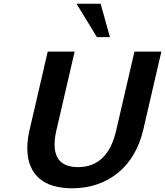

<svg xmlns="http://www.w3.org/2000/svg" viewBox="-20 -1000 889 1034"><path d="M127 -203Q127 -248 139 -299L237 -722H382L284 -299Q279 -278 276.5 -259Q274 -240 274 -222Q274 -100 400 -100Q561 -100 606 -299L704 -722H849L751 -299Q734 -227 700 -169Q666 -111 617 -70.5Q568 -30 505 -8Q442 14 368 14Q314 14 269.5 1.5Q225 -11 193.5 -37.5Q162 -64 144.5 -105Q127 -146 127 -203ZM502 -800 392 -980H522L572 -800Z"/></svg>

Font: Perun
Style: Bold Italic
Weight: 700
Italic angle: -12°
Foundry: Copyright (c) Stefan Peev, Context Ltd, 2016
Version: Version 1.027